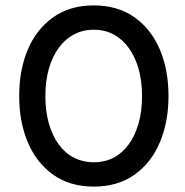

<svg xmlns="http://www.w3.org/2000/svg" viewBox="-20 -680 686 711"><path d="M327 -660Q416 -660 478 -616Q540 -572 572 -496.5Q604 -421 604 -324Q604 -229 572 -153Q540 -77 478 -33Q416 11 327 11Q239 11 177 -33Q115 -77 83 -153Q51 -229 51 -324Q51 -421 83 -496.5Q115 -572 177 -616Q239 -660 327 -660ZM327 -79Q367 -79 399.5 -95.5Q432 -112 456 -144.5Q480 -177 493 -222.5Q506 -268 506 -324Q506 -380 493 -425.5Q480 -471 456 -503.5Q432 -536 399.5 -553Q367 -570 327 -570Q288 -570 255 -553Q222 -536 198 -503.5Q174 -471 161 -425.5Q148 -380 148 -324Q148 -268 161 -222.5Q174 -177 198 -144.5Q222 -112 255 -95.5Q288 -79 327 -79Z"/></svg>

Font: Syne Med Modified
Style: Regular
Weight: 500
Designer: Lucas Descroix
Foundry: Bonjour Monde
Version: Version 2.200